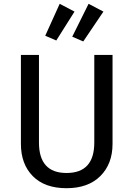

<svg xmlns="http://www.w3.org/2000/svg" viewBox="-20 -978 702 1010"><path d="M294 -958 372 -917 276 -765 218 -790ZM446 -958 524 -917 418 -760 360 -785ZM572 -689V-221Q572 -116 508 -52Q444 12 330 12Q215 12 152.5 -51.5Q90 -115 90 -221V-689H185V-228Q185 -68 330 -68Q476 -68 476 -228V-689Z"/></svg>

Font: Fira Sans
Style: Regular
Weight: 400
Designer: Carrois Corporate & Edenspiekermann AG
Foundry: Carrois Corporate GbR & Edenspiekermann AG
Version: Version 4.106;PS 004.106;hotconv 1.0.70;makeotf.lib2.5.58329